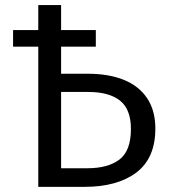

<svg xmlns="http://www.w3.org/2000/svg" viewBox="-20 -726 655 746"><path d="M321.5 -439.5Q402.1 -439.5 460.8 -415.9Q519.5 -392.3 551.5 -344.6Q583.6 -296.9 583.6 -226.7Q583.6 -111.3 509.7 -55.6Q435.9 0 308.7 0H128.7V-544.6H30.8V-609.2H128.7V-706.2H217.4V-609.2H352.3V-544.6H217.4V-439.5ZM319.5 -72.3Q400 -72.3 444.4 -106.4Q488.7 -140.5 488.7 -224.6Q488.7 -301.5 446.2 -335.1Q403.6 -368.7 323.6 -368.7H217.4V-72.3Z"/></svg>

Font: Fira Code Fixed
Style: Regular
Weight: 400
Monospace: yes
Designer: Carrois Corporate, Edenspiekermann AG, Nikita Prokopov
Foundry: Carrois Corporate, Edenspiekermann AG, Nikita Prokopov
Version: Version 5.002